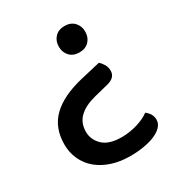

<svg xmlns="http://www.w3.org/2000/svg" viewBox="-156 -575 782 845"><g transform="rotate(-30 235.0 -152.5)"><path d="M346 -257Q357 -248 365.5 -233.5Q374 -219 374 -201Q374 -166 330 -155L258 -137Q203 -123 174 -95Q145 -67 145 -22Q145 18 175.5 47.5Q206 77 271 77Q311 77 350.5 65Q390 53 413 35Q426 45 433.5 57.5Q441 70 441 87Q441 105 427.5 120Q414 135 390.5 145.5Q367 156 334 162Q301 168 262 168Q210 168 168 154Q126 140 96.5 115Q67 90 51 55Q35 20 35 -21Q35 -106 88 -157.5Q141 -209 247 -234ZM363 -406Q363 -377 345 -358Q327 -339 296 -339Q265 -339 247 -358Q229 -377 229 -406Q229 -435 247 -454Q265 -473 296 -473Q327 -473 345 -454Q363 -435 363 -406Z"/></g></svg>

Font: Baloo Bhai 2 Medium
Style: Regular
Weight: 500
Designer: Supriya Tembe, Noopur Datye and Ek Type
Foundry: Ek Type
Version: Version 1.640;PS 1.000;hotconv 16.6.51;makeotf.lib2.5.65220;